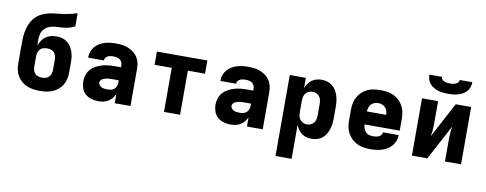

<svg xmlns="http://www.w3.org/2000/svg" viewBox="-74 -1121 4348 1716"><g transform="rotate(10 2100.0 -262.5)"><path d="M300 8Q271 8 241.5 4Q212 0 185 -11.5Q158 -23 135 -42Q112 -61 97 -86Q82 -111 75.5 -140Q69 -169 69 -198V-351Q69 -385 70 -419.5Q71 -454 76.5 -487.5Q82 -521 95 -553.5Q108 -586 129.5 -612.5Q151 -639 181 -657Q211 -675 244.5 -684Q278 -693 312 -696.5Q346 -700 380 -704.5Q414 -709 447.5 -716.5Q481 -724 514 -735V-615Q492 -604 468 -596.5Q444 -589 419 -586Q394 -583 369 -582.5Q344 -582 319.5 -578.5Q295 -575 272.5 -563.5Q250 -552 234.5 -532.5Q219 -513 213.5 -488Q208 -463 208 -438Q208 -426 208.5 -414Q209 -402 210 -389Q219 -413 233 -434.5Q247 -456 267.5 -470.5Q288 -485 313 -491.5Q338 -498 364 -498Q389 -498 413.5 -492Q438 -486 458.5 -471Q479 -456 493.5 -435Q508 -414 516.5 -390.5Q525 -367 528 -342Q531 -317 531 -292V-198Q531 -169 524.5 -140Q518 -111 503 -86Q488 -61 465 -42Q442 -23 415 -11.5Q388 0 358.5 4Q329 8 300 8ZM300 -112Q317 -112 334 -117Q351 -122 363 -134.5Q375 -147 380 -164Q385 -181 385 -198V-292Q385 -309 380 -326Q375 -343 363 -355.5Q351 -368 334 -373Q317 -378 300 -378Q283 -378 266 -373Q249 -368 237 -355.5Q225 -343 220 -326Q215 -309 215 -292V-198Q215 -181 220 -164Q225 -147 237 -134.5Q249 -122 266 -117Q283 -112 300 -112Z M833 8Q801 8 770 -0.5Q739 -9 715 -29.5Q691 -50 680 -81Q669 -112 669 -143Q669 -173 678 -201.5Q687 -230 706.5 -252Q726 -274 752 -288.5Q778 -303 806 -311.5Q834 -320 863.5 -323Q893 -326 922 -326H980V-339Q980 -355 974.5 -369.5Q969 -384 957 -393.5Q945 -403 929.5 -406.5Q914 -410 899 -410Q886 -410 872.5 -408.5Q859 -407 847 -401.5Q835 -396 826.5 -385Q818 -374 818 -361V-360H675V-364Q675 -390 684 -415Q693 -440 709.5 -459.5Q726 -479 749 -493Q772 -507 796.5 -514.5Q821 -522 847 -525Q873 -528 899 -528Q927 -528 954.5 -524.5Q982 -521 1008 -511Q1034 -501 1056.5 -484.5Q1079 -468 1094.5 -445Q1110 -422 1116.5 -394.5Q1123 -367 1123 -339V0H980V-84Q971 -63 956 -45Q941 -27 921.5 -14.5Q902 -2 879 3Q856 8 833 8ZM895 -110Q912 -110 928 -114Q944 -118 956.5 -129Q969 -140 974.5 -156Q980 -172 980 -189V-208H922Q911 -208 900 -207.5Q889 -207 878 -205.5Q867 -204 856 -201Q845 -198 835.5 -193Q826 -188 819 -178.5Q812 -169 812 -158Q812 -145 821 -134Q830 -123 842.5 -118Q855 -113 868.5 -111.5Q882 -110 895 -110Z M1427 0V-400H1271V-520H1729V-400H1573V0Z M2033 8Q2001 8 1970 -0.5Q1939 -9 1915 -29.5Q1891 -50 1880 -81Q1869 -112 1869 -143Q1869 -173 1878 -201.5Q1887 -230 1906.5 -252Q1926 -274 1952 -288.5Q1978 -303 2006 -311.5Q2034 -320 2063.5 -323Q2093 -326 2122 -326H2180V-339Q2180 -355 2174.5 -369.5Q2169 -384 2157 -393.5Q2145 -403 2129.5 -406.5Q2114 -410 2099 -410Q2086 -410 2072.5 -408.5Q2059 -407 2047 -401.5Q2035 -396 2026.5 -385Q2018 -374 2018 -361V-360H1875V-364Q1875 -390 1884 -415Q1893 -440 1909.5 -459.5Q1926 -479 1949 -493Q1972 -507 1996.5 -514.5Q2021 -522 2047 -525Q2073 -528 2099 -528Q2127 -528 2154.5 -524.5Q2182 -521 2208 -511Q2234 -501 2256.5 -484.5Q2279 -468 2294.5 -445Q2310 -422 2316.5 -394.5Q2323 -367 2323 -339V0H2180V-84Q2171 -63 2156 -45Q2141 -27 2121.5 -14.5Q2102 -2 2079 3Q2056 8 2033 8ZM2095 -110Q2112 -110 2128 -114Q2144 -118 2156.5 -129Q2169 -140 2174.5 -156Q2180 -172 2180 -189V-208H2122Q2111 -208 2100 -207.5Q2089 -207 2078 -205.5Q2067 -204 2056 -201Q2045 -198 2035.5 -193Q2026 -188 2019 -178.5Q2012 -169 2012 -158Q2012 -145 2021 -134Q2030 -123 2042.5 -118Q2055 -113 2068.5 -111.5Q2082 -110 2095 -110Z M2477 215V-520H2623V-426Q2631 -448 2645 -468Q2659 -488 2678 -502Q2697 -516 2720.5 -522Q2744 -528 2768 -528Q2793 -528 2818 -520.5Q2843 -513 2863 -497Q2883 -481 2896.5 -458.5Q2910 -436 2917.5 -411.5Q2925 -387 2928 -361.5Q2931 -336 2931 -310V-210Q2931 -184 2928 -158.5Q2925 -133 2917.5 -108.5Q2910 -84 2896.5 -61.5Q2883 -39 2863 -23Q2843 -7 2818 0.5Q2793 8 2768 8Q2744 8 2720.5 2Q2697 -4 2678 -18Q2659 -32 2645 -52Q2631 -72 2623 -94V215ZM2704 -112Q2722 -112 2739 -119.5Q2756 -127 2767 -141.5Q2778 -156 2781.5 -174Q2785 -192 2785 -210V-310Q2785 -328 2781.5 -346Q2778 -364 2767 -378.5Q2756 -393 2739 -400.5Q2722 -408 2704 -408Q2686 -408 2669 -400.5Q2652 -393 2641 -378.5Q2630 -364 2626.5 -346Q2623 -328 2623 -310V-210Q2623 -192 2626.5 -174Q2630 -156 2641 -141.5Q2652 -127 2669 -119.5Q2686 -112 2704 -112Z M3300 8Q3270 8 3240 3.5Q3210 -1 3182.5 -14Q3155 -27 3132.5 -47.5Q3110 -68 3095.5 -94Q3081 -120 3075 -150Q3069 -180 3069 -210V-310Q3069 -340 3075 -370Q3081 -400 3095.5 -426Q3110 -452 3132.5 -473Q3155 -494 3182.5 -506.5Q3210 -519 3240 -523.5Q3270 -528 3300 -528Q3330 -528 3360 -523.5Q3390 -519 3417.5 -506.5Q3445 -494 3467.5 -473Q3490 -452 3504.5 -426Q3519 -400 3525 -370Q3531 -340 3531 -310V-201H3212Q3213 -183 3218.5 -166Q3224 -149 3235.5 -135.5Q3247 -122 3264.5 -116Q3282 -110 3300 -110Q3314 -110 3327.5 -111.5Q3341 -113 3354 -118.5Q3367 -124 3376.5 -135Q3386 -146 3386 -160H3529Q3529 -133 3519.5 -108Q3510 -83 3493 -62.5Q3476 -42 3453 -28Q3430 -14 3404.5 -6Q3379 2 3352.5 5Q3326 8 3300 8ZM3212 -319H3388Q3387 -337 3381.5 -354Q3376 -371 3364 -384.5Q3352 -398 3335 -404Q3318 -410 3300 -410Q3282 -410 3265 -404Q3248 -398 3236 -384.5Q3224 -371 3218.5 -354Q3213 -337 3212 -319Z M3677 0V-520H3823V-312Q3823 -283 3820.5 -255Q3818 -227 3812 -199L3983 -520H4123V0H3977V-208Q3977 -237 3979.5 -265Q3982 -293 3988 -321L3817 0ZM3900 -600Q3877 -600 3854.5 -602.5Q3832 -605 3810.5 -611Q3789 -617 3769 -628.5Q3749 -640 3734 -657Q3719 -674 3712 -695.5Q3705 -717 3705 -740H3819Q3819 -727 3828 -717Q3837 -707 3849 -702Q3861 -697 3874 -695.5Q3887 -694 3900 -694Q3913 -694 3926 -695.5Q3939 -697 3951 -702Q3963 -707 3972 -717Q3981 -727 3981 -740H4095Q4095 -717 4088 -695.5Q4081 -674 4066 -657Q4051 -640 4031 -628.5Q4011 -617 3989.5 -611Q3968 -605 3945.5 -602.5Q3923 -600 3900 -600Z"/></g></svg>

Font: Iosevka Heavy Extended
Style: Regular
Weight: 900
Width: 7
Monospace: yes
Designer: Belleve Invis
Foundry: Belleve Invis
Version: Version 32.5.0; ttfautohint (v1.8.4)